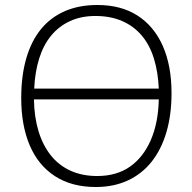

<svg xmlns="http://www.w3.org/2000/svg" viewBox="-20 -735 767 769"><path d="M364 14Q267 14 200 -29.5Q133 -73 99 -153Q65 -233 65 -342Q65 -431 85 -500.5Q105 -570 143.5 -617.5Q182 -665 239 -690Q296 -715 370 -715Q465 -715 531 -672.5Q597 -630 632 -551Q667 -472 667 -362Q667 -275 646.5 -205.5Q626 -136 587 -87Q548 -38 491.5 -12Q435 14 364 14ZM369 -30Q447 -30 500.5 -67.5Q554 -105 584 -174Q614 -243 616 -337H116Q117 -267 134 -210.5Q151 -154 183 -113.5Q215 -73 262 -51.5Q309 -30 369 -30ZM117 -380H616Q613 -448 596 -502Q579 -556 547 -593.5Q515 -631 468.5 -651Q422 -671 362 -671Q305 -671 260.5 -650.5Q216 -630 185 -592.5Q154 -555 137 -501Q120 -447 117 -380Z"/></svg>

Font: Literata ExtraLight
Style: Regular
Weight: 250
Designer: Latin by Veronika Burian and Jose Scaglione. Greek by Irene Vlachou. Cyrillic by Vera Evstafieva.
Foundry: TypeTogether
Version: Version 3.103;gftools[0.9.29]